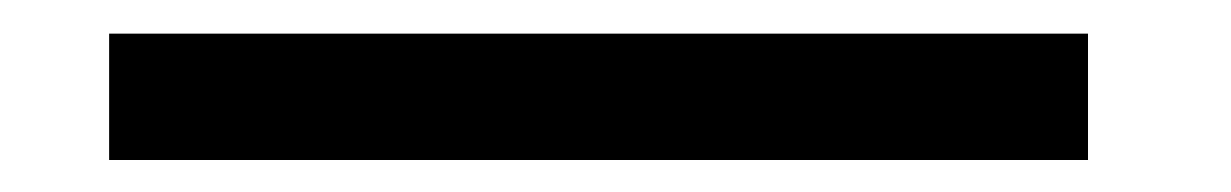

<svg xmlns="http://www.w3.org/2000/svg" viewBox="-20 40 750 117"><path d="M46.5 60.5H643V137.5H46.5Z"/></svg>

Font: League Mono
Style: Regular
Weight: 400
Width: 6
Designer: Tyler Finck
Foundry: The League of Moveable Type / Tyler Finck
Version: Version 2.300;RELEASE